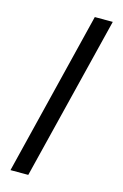

<svg xmlns="http://www.w3.org/2000/svg" viewBox="-130 -920 626 977"><g transform="rotate(15 183.0 -431.5)"><path d="M29.8 0 242.7 -863.3H337.4L123.5 0Z"/></g></svg>

Font: Antonio Medium
Style: Regular
Weight: 500
Designer: Vernon Adams
Foundry: Vernon Adams
Version: Version 1.002